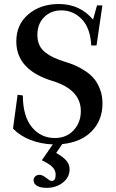

<svg xmlns="http://www.w3.org/2000/svg" viewBox="-20 -696 570 943"><path d="M210 226.6Q178.2 226.6 161.6 216.6Q145 206.5 145 189.5Q145 177.2 153.6 169.9Q162.1 162.6 174.3 162.6Q188 162.6 207 177.7Q226.1 192.9 233.4 192.9Q253.4 192.9 253.4 161.6Q253.4 140.6 237.5 124.5Q221.7 108.4 185.5 91.3L239.3 13.2Q181.6 11.2 130.1 -8.5Q78.6 -28.3 43.9 -64.5L66.4 -230.5L92.3 -227.1Q92.3 -126 136.2 -72Q180.2 -18.1 249.5 -18.1Q306.2 -18.1 341.6 -56.2Q377 -94.2 377 -150.4Q377 -256.3 236.3 -298.8Q60.1 -353 60.1 -492.7Q60.1 -575.7 119.6 -626Q179.2 -676.3 269 -676.3Q372.6 -676.3 437 -599.6L456.5 -669.4H482.9L454.1 -472.7H428.2Q423.8 -557.6 382.1 -601.3Q340.3 -645 281.2 -645Q230 -645 196.8 -611.8Q163.6 -578.6 163.6 -523.9Q163.6 -496.6 173.3 -475.1Q183.1 -453.6 202.6 -438.5Q222.2 -423.3 244.9 -412.8Q267.6 -402.3 299.3 -392.6Q326.7 -384.3 349.4 -374.5Q372.1 -364.7 398.2 -347.7Q424.3 -330.6 441.9 -309.6Q459.5 -288.6 471.4 -257.1Q483.4 -225.6 483.4 -188Q483.4 -106 430.9 -51.8Q378.4 2.4 285.6 11.7L255.9 55.2Q291.5 75.2 306.6 93.8Q321.8 112.3 321.8 135.3Q321.8 174.8 288.8 200.7Q255.9 226.6 210 226.6Z"/></svg>

Font: Elstob 14pt Medium
Style: Regular
Weight: 500
Designer: Peter S. Baker
Version: Version 1.015